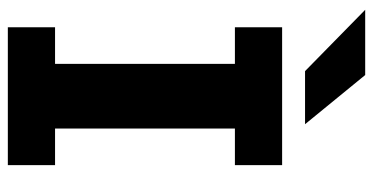

<svg xmlns="http://www.w3.org/2000/svg" viewBox="-251 -701 952 490"><g transform="rotate(90 225.0 -456.0)"><path d="M49.5 0V-120.5H143V-579.5H49.5V-700H401.5V-579.5H308V-120.5H401.5V0ZM161.5 -758.5 5 -912H171.5L297 -758.5Z"/></g></svg>

Font: Trispace Condensed
Style: Bold
Weight: 700
Width: 3
Designer: Tyler Finck
Foundry: Etcetera Type Company
Version: Version 1.210; ttfautohint (v1.8.3)